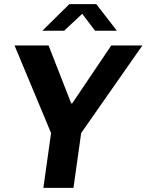

<svg xmlns="http://www.w3.org/2000/svg" viewBox="-20 -905 706 925"><path d="M189 0 226 -264 50 -686H214L323 -407H328L516 -686H666L371 -264L334 0ZM184 -757 314 -885H444L543 -757H438L362 -857H396L289 -757Z"/></svg>

Font: Chivo Medium SemiBold
Style: Italic
Weight: 600
Italic angle: -8.05°
Version: Version 2.002